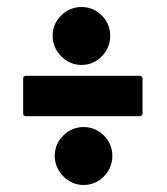

<svg xmlns="http://www.w3.org/2000/svg" viewBox="-20 -624 477 547"><path d="M212 -604Q246 -604 270 -580Q294 -556 294 -522Q294 -488 270 -463.5Q246 -439 212 -439Q195 -439 180.5 -445.5Q166 -452 154.5 -463.5Q143 -475 136.5 -490Q130 -505 130 -522Q130 -556 154.5 -580Q179 -604 212 -604ZM218 -262Q252 -262 276 -238Q300 -214 300 -180Q300 -146 276 -121.5Q252 -97 218 -97Q201 -97 186.5 -103.5Q172 -110 160.5 -121.5Q149 -133 142.5 -148Q136 -163 136 -180Q136 -214 160.5 -238Q185 -262 218 -262ZM46 -400Q46 -408 54 -408H378Q386 -408 386 -400V-301Q386 -293 378 -293H54Q46 -293 46 -301Z"/></svg>

Font: RonaldsonGothic
Style: Regular
Weight: 400
Designer: Mr. Robertson for MacKellar, Smiths & Jordan Co. Philadelphia
Foundry: CAT-Fonts Peter Wiegel
Version: Version 1.000